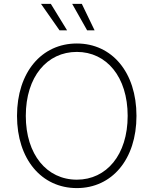

<svg xmlns="http://www.w3.org/2000/svg" viewBox="-20 -962 793 992"><path d="M377 9.8C558.1 9.8 685.1 -138.2 685.1 -363.3C685.1 -588.9 558.1 -737.3 377 -737.3C194.8 -737.3 67.9 -588.4 67.9 -363.3C67.9 -139.2 194.8 9.8 377 9.8ZM377 -33.7C221.7 -33.7 113.3 -163.6 113.3 -363.3C113.3 -565.9 223.1 -693.8 377 -693.8C530.3 -693.8 639.6 -564.9 639.6 -363.3C639.6 -162.1 530.3 -33.7 377 -33.7ZM430.2 -805.2H468.8L402.8 -941.9H353ZM287.6 -805.2H326.7L242.7 -941.9H191.9Z"/></svg>

Font: Raveo ExtraLight
Style: Regular
Weight: 200
Designer: Jakub Foglar, Rasmus Andersson (Inter)
Foundry: Jakubfoglar.com
Version: Version 1.100;Glyphs 3.2.3 (3260)